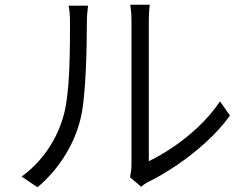

<svg xmlns="http://www.w3.org/2000/svg" viewBox="-20 -768 1040 809"><path d="M528 -21Q530 -32 532 -46Q534 -60 534 -74Q534 -84 534 -118Q534 -152 534 -202Q534 -252 534 -310.5Q534 -369 534 -428Q534 -487 534 -538.5Q534 -590 534 -626.5Q534 -663 534 -676Q534 -704 532 -722.5Q530 -741 529 -748H611Q610 -741 608.5 -722Q607 -703 607 -676Q607 -663 607 -626.5Q607 -590 607 -538Q607 -486 607 -427.5Q607 -369 607 -311.5Q607 -254 607 -205.5Q607 -157 607 -125.5Q607 -94 607 -89Q654 -111 709 -148Q764 -185 816 -234Q868 -283 907 -341L949 -281Q906 -222 848.5 -169.5Q791 -117 728.5 -74.5Q666 -32 608 -3Q596 3 588 8.5Q580 14 575 19ZM71 -24Q133 -69 178 -133Q223 -197 245 -271Q256 -306 262.5 -357.5Q269 -409 271.5 -466.5Q274 -524 274.5 -579Q275 -634 275 -675Q275 -714 269 -744H351Q350 -734 348 -715Q346 -696 346 -675Q346 -634 345 -577.5Q344 -521 341 -460Q338 -399 332 -344Q326 -289 315 -251Q293 -172 246.5 -101.5Q200 -31 138 21Z"/></svg>

Font: Source Han Sans SC Normal
Style: Regular
Weight: 350
Designer: Ryoko NISHIZUKA 西塚涼子 (kana, bopomofo & ideographs); Paul D. Hunt (Latin, Greek & Cyrillic); Sandoll Communications 산돌커뮤니
Foundry: Adobe
Version: Version 2.004;hotconv 1.0.118;makeotfexe 2.5.65603